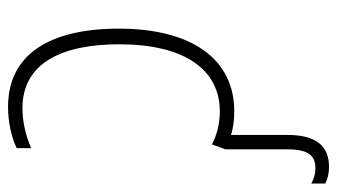

<svg xmlns="http://www.w3.org/2000/svg" viewBox="-196 -612 819 466"><g transform="rotate(90 213.0 -379.5)"><path d="M240 10C276 10 313 2 340 -11V-46C310 -33 276 -25 243 -25C134 -25 88 -120 88 -260C88 -418 149 -504 251 -504C278 -504 306 -498 331 -485L343 -518V-669C343 -721 360 -736 389 -736C404 -736 415 -732 426 -726V-760C416 -765 404 -769 385 -769C335 -769 308 -738 308 -668V-531C290 -537 271 -539 250 -539C125 -539 50 -437 50 -259C50 -93 111 10 240 10Z"/></g></svg>

Font: Noto Sans Condensed ExtraLight
Style: Regular
Weight: 200
Width: 3
Designer: Monotype Design Team
Foundry: Monotype Imaging Inc.
Version: Version 2.013